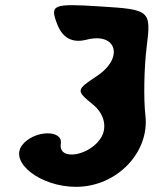

<svg xmlns="http://www.w3.org/2000/svg" viewBox="-20 -775 596 745"><path d="M202 -681C223 -627 261 -607 316 -621C433 -651 462 -550 356 -480C275 -426 274 -424 341 -369C382 -336 396 -286 375 -246C335 -171 205 -147 216 -217C225 -274 111 -270 66 -212C15 -145 137 -50 275 -50C433 -50 562 -184 544 -329C537 -392 539 -513 549 -592C567 -735 563 -738 369 -750C183 -762 173 -757 202 -681Z"/></svg>

Font: Hussar Skorodowane
Style: Ky
Weight: 700
Foundry: Cannot Into Space Fonts
Version: Version 0.892